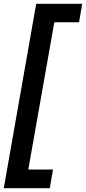

<svg xmlns="http://www.w3.org/2000/svg" viewBox="-21 -831 456 1018"><path d="M-1 167 171 -811H415L398 -713H267L129 68H260L243 167Z"/></svg>

Font: DM Sans 10pt SemiBold
Style: Italic
Weight: 600
Italic angle: -10°
Version: Version 4.004;gftools[0.9.30]